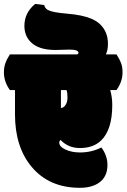

<svg xmlns="http://www.w3.org/2000/svg" viewBox="-62 -921 631 957"><path d="M241.7 -382.8Q254.4 -382.8 264.4 -397.5Q274.4 -412.1 274.4 -435.8Q274.4 -459.5 269.5 -472.2H241.7ZM214.4 -671.9Q132.3 -671.9 93.3 -709.5Q59.6 -741.2 59.6 -792Q59.6 -857.4 113.3 -901.4L158.2 -896Q162.1 -879.4 176.8 -871.1Q199.7 -858.9 271.5 -853Q348.6 -846.7 393.6 -827.6Q445.8 -805.7 465.8 -757.8Q476.1 -733.4 476.1 -702.6Q476.1 -671.9 465.8 -649.9H518.6Q534.2 -626 541.5 -606.4Q548.8 -586.9 548.8 -560.1Q548.8 -514.2 518.6 -472.2H487.3Q497.6 -436.5 497.6 -397.9Q497.6 -274.9 442.4 -221.2Q403.3 -183.1 336.4 -183.1Q278.3 -183.1 239.7 -223.6Q233.4 -217.8 233.4 -210Q233.4 -189.9 264.4 -175.5Q295.4 -161.1 336.4 -161.1Q395 -161.1 443.4 -186Q473.6 -145 473.6 -99.1Q473.6 -39.6 431.6 -10.3Q395.5 15.1 336.4 15.1Q183.1 15.1 95.7 -89.4Q12.7 -188.5 12.7 -351.1V-472.2H-12.7Q-42.5 -513.7 -42.5 -560.1Q-42.5 -585 -35.4 -605.2Q-28.3 -625.5 -12.7 -649.9H321.8Q329.1 -651.4 329.1 -657.7Q329.1 -673.8 284.2 -673.8Z"/></svg>

Font: Modak
Style: Regular
Weight: 400
Version: Version 1.036;PS Version 1.000;hotconv 1.0.79;makeotf.lib2.5